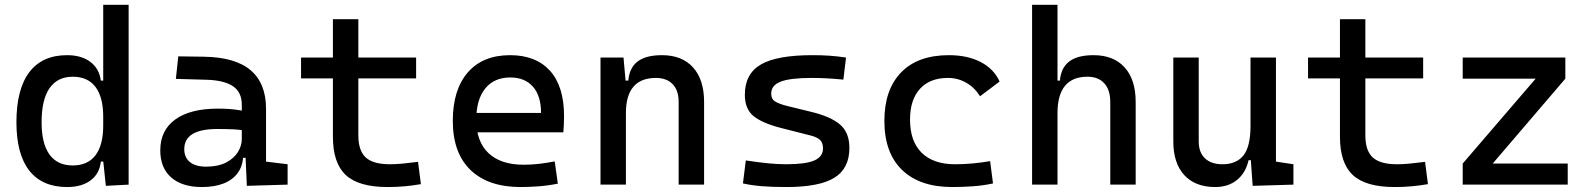

<svg xmlns="http://www.w3.org/2000/svg" viewBox="-20 -752 6485 782"><path d="M253.4 9.8Q151.9 9.8 99.4 -57.1Q46.9 -124 46.9 -253.9Q46.9 -388.7 99.4 -458Q151.9 -527.3 253.4 -527.3Q311.5 -527.3 347.9 -500Q384.3 -472.7 390.6 -423.8H430.7L400.4 -276.4Q400.4 -356.4 368.9 -397.9Q337.4 -439.5 276.4 -439.5Q213.9 -439.5 181.6 -392.6Q149.4 -345.7 149.4 -253.9Q149.4 -167 181.6 -122.6Q213.9 -78.1 276.4 -78.1Q337.4 -78.1 368.9 -119.6Q400.4 -161.1 400.4 -241.2L435.5 -93.8H390.6Q385.7 -44.9 349.4 -17.6Q313 9.8 253.4 9.8ZM411.1 4.9 400.4 -96.7V-732.4H503.9V0Z M985.4 4.9 978.5 -148.4 964.8 -191.4V-325.2Q964.8 -377 928.5 -401.1Q892.1 -425.3 820.3 -427.2L696.3 -430.7L706.1 -522.5L810.5 -521Q939 -519 1001.2 -465.6Q1063.5 -412.1 1063.5 -309.6V-93.8L1151.4 -83V0ZM802.7 9.8Q721.7 9.8 677.2 -29.3Q632.8 -68.4 632.8 -139.6Q632.8 -221.7 694.1 -265.6Q755.4 -309.6 867.2 -309.6Q913.6 -309.6 950 -304Q986.3 -298.3 1014.6 -287.1L993.2 -216.8Q960.4 -224.1 929.2 -225.3Q897.9 -226.6 865.2 -226.6Q730.5 -226.6 730.5 -144.5Q730.5 -110.4 753.7 -91.8Q776.9 -73.2 819.3 -73.2Q867.7 -73.2 900.1 -89.8Q932.6 -106.4 948.7 -132.3Q964.8 -158.2 964.8 -185.5V-242.2L995.1 -109.4H954.1L970.7 -125Q970.7 -80.1 950 -50Q929.2 -20 891.6 -5.1Q854 9.8 802.7 9.8Z M1558.6 9.8Q1440.9 9.8 1388.4 -39.1Q1335.9 -87.9 1335.9 -195.3V-283.2H1439.5V-200.2Q1439.5 -138.7 1469.5 -110.8Q1499.5 -83 1568.4 -83Q1592.8 -83 1620.1 -85.7Q1647.5 -88.4 1682.6 -92.8L1694.3 -2Q1660.2 3.9 1627.7 6.8Q1595.2 9.8 1558.6 9.8ZM1335.9 -244.1V-673.8H1439.5V-244.1ZM1206.1 -432.6V-517.6H1674.8V-432.6Z M2100.6 9.8Q1968.3 9.8 1896.2 -59.8Q1824.2 -129.4 1824.2 -259.8Q1824.2 -386.7 1885.3 -457Q1946.3 -527.3 2057.6 -527.3Q2162.6 -527.3 2220 -463.9Q2277.3 -400.4 2277.3 -279.3Q2277.3 -243.7 2274.4 -212.9H1911.1V-292H2183.6Q2183.6 -361.8 2150.4 -399.2Q2117.2 -436.5 2058.6 -436.5Q1992.7 -436.5 1956.3 -391.6Q1919.9 -346.7 1919.9 -264.6Q1919.9 -174.8 1970 -127.9Q2020 -81.1 2112.3 -81.1Q2144.5 -81.1 2175.8 -84.7Q2207 -88.4 2239.3 -94.7L2252 -3.9Q2206.1 4.9 2168 7.3Q2129.9 9.8 2100.6 9.8Z M2744.1 0V-336.9Q2744.1 -383.8 2719.7 -409.2Q2695.3 -434.6 2651.4 -434.6Q2529.3 -434.6 2529.3 -291L2499 -423.8H2539.1Q2543.5 -476.1 2577.1 -501.7Q2610.8 -527.3 2675.8 -527.3Q2757.8 -527.3 2802.7 -477.5Q2847.7 -427.7 2847.7 -336.9V0ZM2425.8 0V-517.6H2519.5L2529.3 -408.2V0Z M3182.6 9.8Q3124 9.8 3082.3 6.3Q3040.5 2.9 3005.9 -4.9L3017.6 -98.6Q3068.8 -90.8 3108.2 -86.9Q3147.5 -83 3182.6 -83Q3261.2 -83 3296.6 -98.4Q3332 -113.8 3332 -147.5Q3332 -170.9 3319.6 -182.4Q3307.1 -193.8 3281.2 -200.2L3162.1 -230.5Q3085.4 -250 3049.6 -278.8Q3013.7 -307.6 3013.7 -366.2Q3013.7 -451.2 3078.9 -489.3Q3144 -527.3 3289.1 -527.3Q3326.7 -527.3 3359.1 -525.1Q3391.6 -522.9 3425.8 -517.6L3415 -427.7Q3375.5 -431.6 3345.2 -433.1Q3314.9 -434.6 3286.1 -434.6Q3199.2 -434.6 3160.2 -419.7Q3121.1 -404.8 3121.1 -371.1Q3121.1 -348.6 3137.2 -338.6Q3153.3 -328.6 3186.5 -320.3L3282.2 -296.9Q3363.8 -277.3 3401.6 -244.6Q3439.5 -211.9 3439.5 -149.4Q3439.5 -65.9 3378.4 -28.1Q3317.4 9.8 3182.6 9.8Z M3858.4 9.8Q3726.1 9.8 3654.1 -59.8Q3582 -129.4 3582 -259.8Q3582 -386.7 3650.1 -457Q3718.3 -527.3 3844.7 -527.3Q3920.4 -527.3 3974.4 -499.3Q4028.3 -471.2 4051.3 -419.9L3971.7 -359.9Q3949.7 -395.5 3915.5 -415Q3881.3 -434.6 3840.8 -434.6Q3767.6 -434.6 3727.1 -390.4Q3686.5 -346.2 3686.5 -264.6Q3686.5 -176.3 3734.1 -129.6Q3781.7 -83 3870.1 -83Q3906.2 -83 3942.4 -86.4Q3978.5 -89.8 4012.7 -95.7L4024.4 -4.9Q3984.4 3.9 3941.7 6.8Q3898.9 9.8 3858.4 9.8Z M4502 0V-336.9Q4502 -386.2 4477.5 -412.8Q4453.1 -439.5 4409.2 -439.5Q4287.1 -439.5 4287.1 -291L4256.8 -423.8H4296.9Q4301.3 -476.1 4335 -501.7Q4368.7 -527.3 4433.6 -527.3Q4515.6 -527.3 4560.5 -477.5Q4605.5 -427.7 4605.5 -336.9V0ZM4183.6 0V-732.4H4287.1V0Z M4929.7 9.8Q4848.1 9.8 4803.5 -38.8Q4758.8 -87.4 4758.8 -175.8V-517.6H4862.3V-175.8Q4862.3 -131.3 4887.7 -107.2Q4913.1 -83 4959 -83Q5015.6 -83 5044.4 -118.9Q5073.2 -154.8 5073.2 -239.3L5099.6 -99.6H5065.4Q5053.2 -46.9 5017.6 -18.6Q4981.9 9.8 4929.7 9.8ZM5082 4.9 5073.2 -119.1V-210H5176.8V-93.8L5248 -83V0ZM5073.2 -146.5V-517.6H5176.8V-175.8Z M5660.2 9.8Q5542.5 9.8 5490 -39.1Q5437.5 -87.9 5437.5 -195.3V-283.2H5541V-200.2Q5541 -138.7 5571 -110.8Q5601.1 -83 5669.9 -83Q5694.3 -83 5721.7 -85.7Q5749 -88.4 5784.2 -92.8L5795.9 -2Q5761.7 3.9 5729.2 6.8Q5696.8 9.8 5660.2 9.8ZM5437.5 -244.1V-673.8H5541V-244.1ZM5307.6 -432.6V-517.6H5776.4V-432.6Z M6008.8 -26.4 5937.5 -85.9 6284.2 -489.3 6355.5 -431.6ZM5937.5 0V-85.9H6365.2V0ZM5937.5 -431.6V-517.6H6355.5V-431.6Z"/></svg>

Font: Cascadia Mono PL
Style: Regular
Weight: 400
Monospace: yes
Designer: Aaron Bell
Foundry: Saja Typeworks
Version: Version 2102.003